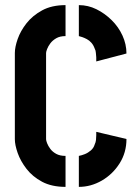

<svg xmlns="http://www.w3.org/2000/svg" viewBox="-20 -725 538 750"><path d="M236 5Q182 5 144.5 -15Q107 -35 83.5 -65.5Q60 -96 49 -127.5Q38 -159 38 -181V-518Q38 -541 49 -572.5Q60 -604 83.5 -634Q107 -664 144.5 -684.5Q182 -705 236 -705V-584Q214 -584 199.5 -575.5Q185 -567 176.5 -555.5Q168 -544 164 -533.5Q160 -523 160 -518V-181Q160 -176 164 -165.5Q168 -155 176.5 -143.5Q185 -132 199.5 -124Q214 -116 236 -116ZM288 5V-116Q299 -118 311.5 -123Q324 -128 335 -137.5Q346 -147 350 -161Q354 -169 355 -178.5Q356 -188 356 -197Q356 -201 356 -204.5Q356 -208 356 -210L474 -182Q474 -129 447 -86.5Q420 -44 377.5 -19.5Q335 5 288 5ZM356 -485Q356 -489 356 -493Q356 -497 356 -501Q355 -509 354.5 -518.5Q354 -528 350 -535Q345 -549 337 -558Q329 -567 319.5 -572Q310 -577 301.5 -580Q293 -583 288 -584V-705Q324 -705 356.5 -689Q389 -673 416 -646.5Q443 -620 458.5 -586Q474 -552 474 -516Z"/></svg>

Font: Stick No Bills
Style: Bold
Weight: 700
Version: Version 2.000